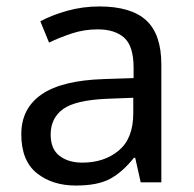

<svg xmlns="http://www.w3.org/2000/svg" viewBox="-20 -565 601 595"><path d="M288 -545Q386 -545 433 -502Q480 -459 480 -365V0H416L399 -76H395Q360 -32 321.5 -11Q283 10 215 10Q142 10 94 -28.5Q46 -67 46 -149Q46 -229 109 -272.5Q172 -316 303 -320L394 -323V-355Q394 -422 365 -448Q336 -474 283 -474Q241 -474 203 -461.5Q165 -449 132 -433L105 -499Q140 -518 188 -531.5Q236 -545 288 -545ZM314 -259Q214 -255 175.5 -227Q137 -199 137 -148Q137 -103 164.5 -82Q192 -61 235 -61Q303 -61 348 -98.5Q393 -136 393 -214V-262Z"/></svg>

Font: Noto Sans Bassa Vah
Style: Regular
Weight: 400
Designer: Monotype Design Team
Foundry: Monotype Imaging Inc.
Version: Version 2.002